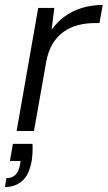

<svg xmlns="http://www.w3.org/2000/svg" viewBox="-40 -528 434 774"><path d="M27 0 114 -496H179L168 -408Q190 -439 220.5 -461.5Q251 -484 290 -496Q329 -508 374 -508L361 -435H342Q308 -435 276 -427Q244 -419 217.5 -400.5Q191 -382 172.5 -352Q154 -322 146 -277L97 0ZM-20 226 -14 190Q10 190 23 176Q36 162 41 135L43 121H0L12 52H91Q92 70 91 87.5Q90 105 88 119Q78 177 49.5 201.5Q21 226 -20 226Z"/></svg>

Font: DM Sans 24pt Light
Style: Italic
Weight: 300
Italic angle: -10°
Designer: Colophon Foundry, Jonny Pinhorn
Foundry: Colophon Foundry
Version: Version 4.004;gftools[0.9.30]